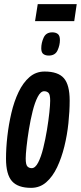

<svg xmlns="http://www.w3.org/2000/svg" viewBox="-20 -896 390 926"><path d="M130 10Q66 10 37.5 -22.5Q9 -55 9 -131Q9 -182 15.5 -239Q22 -296 35 -351.5Q48 -407 69.5 -452Q91 -497 122 -524Q153 -551 195 -551Q260 -551 288 -519Q316 -487 316 -411Q316 -360 310 -302.5Q304 -245 290.5 -190Q277 -135 255.5 -89.5Q234 -44 203 -17Q172 10 130 10ZM133 -85Q150 -85 164 -112Q178 -139 188.5 -181.5Q199 -224 206.5 -269.5Q214 -315 218 -353Q222 -391 222 -410Q222 -440 214 -448Q206 -456 193 -456Q176 -456 162 -429Q148 -402 137.5 -360Q127 -318 119.5 -272Q112 -226 108 -188Q104 -150 104 -132Q104 -102 112 -93.5Q120 -85 133 -85ZM215 -628Q199 -628 189 -635.5Q179 -643 179 -663Q179 -689 190.5 -714.5Q202 -740 232 -740Q249 -740 259 -732Q269 -724 269 -703Q269 -678 257.5 -653Q246 -628 215 -628ZM149 -794 162 -876H350L338 -794Z"/></svg>

Font: Georama ExtraCondensed SemiBold
Style: Italic
Weight: 600
Width: 2
Italic angle: -9°
Designer: Jean-Baptiste Levee
Foundry: Production Type
Version: Version 1.000